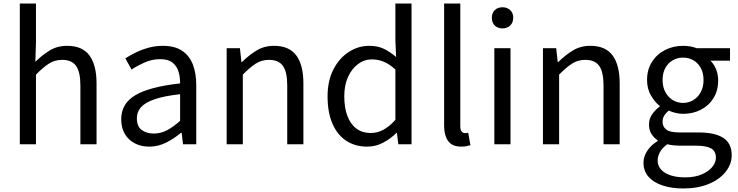

<svg xmlns="http://www.w3.org/2000/svg" viewBox="-20 -816 4173 1086"><path d="M92.1 0V-796H183.5V-578.3L180 -466.4Q217.7 -503.9 260.8 -530.3Q303.9 -556.8 360.1 -556.8Q445.8 -556.8 486 -502.4Q526.1 -448 526.1 -344.1V0H434.7V-332.4Q434.7 -408.5 410.5 -442.9Q386.3 -477.4 331.5 -477.4Q289.9 -477.4 257 -456.4Q224.2 -435.5 183.5 -394V0Z M824.2 13.4Q778.9 13.4 743.1 -4.9Q707.2 -23.2 686.4 -57.9Q665.6 -92.5 665.6 -141.3Q665.6 -230.1 745.5 -277.5Q825.3 -325 998.7 -344.2Q999.1 -379.4 989.8 -410.5Q980.5 -441.7 956.2 -461.5Q931.9 -481.3 887 -481.3Q839.6 -481.3 798.1 -462.8Q756.7 -444.3 724 -422.7L688.9 -486Q714 -502.3 746.8 -518.5Q779.6 -534.7 818.9 -545.7Q858.1 -556.8 901.5 -556.8Q968.2 -556.8 1009.8 -529.1Q1051.3 -501.4 1070.7 -451.5Q1090.1 -401.6 1090.1 -334V0H1015.2L1007.5 -64.9H1003.7Q965.6 -32.7 920.3 -9.7Q874.9 13.4 824.2 13.4ZM849.8 -60.6Q889 -60.6 924.3 -79Q959.5 -97.4 998.7 -132.4V-283.2Q907.7 -273.1 853.8 -254.3Q800 -235.5 777 -209.1Q754.1 -182.6 754.1 -147.4Q754.1 -100.4 781.9 -80.5Q809.6 -60.6 849.8 -60.6Z M1262.1 0V-543.4H1337L1345.7 -464.5H1348.1Q1386.8 -503.1 1430.3 -529.9Q1473.9 -556.8 1530.1 -556.8Q1615.8 -556.8 1656 -502.4Q1696.1 -448 1696.1 -344.1V0H1604.7V-332.4Q1604.7 -408.5 1580.5 -442.9Q1556.3 -477.4 1501.5 -477.4Q1459.9 -477.4 1427 -456.4Q1394.2 -435.5 1353.5 -394V0Z M2056.6 13.4Q1988.7 13.4 1938.3 -19.9Q1887.9 -53.1 1860.3 -116.8Q1832.8 -180.4 1832.8 -271Q1832.8 -359.1 1865.8 -423.2Q1898.9 -487.2 1952.6 -522Q2006.3 -556.8 2068.4 -556.8Q2116 -556.8 2150.6 -540.2Q2185.3 -523.6 2220.6 -493.5L2216.4 -587V-796H2307.8V0H2233L2224.9 -64.1H2222.1Q2190.2 -32.3 2148.2 -9.5Q2106.1 13.4 2056.6 13.4ZM2076.8 -63.7Q2115 -63.7 2148.9 -82.2Q2182.8 -100.8 2216.4 -137.9V-422.9Q2182.4 -454.1 2150 -467.1Q2117.5 -480.1 2083.5 -480.1Q2040.6 -480.1 2005.1 -453.7Q1969.6 -427.3 1948.4 -380.6Q1927.3 -333.9 1927.3 -271.8Q1927.3 -206.8 1944.9 -160.1Q1962.5 -113.4 1996.1 -88.5Q2029.7 -63.7 2076.8 -63.7Z M2588.3 13.4Q2554.1 13.4 2532.9 -0.9Q2511.8 -15.3 2501.9 -42.6Q2492.1 -69.9 2492.1 -108.1V-796H2583.5V-102.1Q2583.5 -81.5 2591.3 -72.2Q2599 -62.9 2609 -62.9Q2612.8 -62.9 2616.8 -63.4Q2620.8 -63.9 2628.4 -64.9L2640.9 5.1Q2631.1 8 2618.9 10.7Q2606.7 13.4 2588.3 13.4Z M2776.1 0V-543.4H2867.5V0ZM2822.4 -655.3Q2795.1 -655.3 2778.5 -671.8Q2761.9 -688.2 2761.9 -716.2Q2761.9 -742.6 2778.5 -758.7Q2795.1 -774.9 2822.4 -774.9Q2848.7 -774.9 2865.9 -758.7Q2883 -742.6 2883 -716.2Q2883 -688.2 2865.9 -671.8Q2848.7 -655.3 2822.4 -655.3Z M3051.1 0V-543.4H3126L3134.7 -464.5H3137.1Q3175.8 -503.1 3219.3 -529.9Q3262.9 -556.8 3319.1 -556.8Q3404.8 -556.8 3445 -502.4Q3485.1 -448 3485.1 -344.1V0H3393.7V-332.4Q3393.7 -408.5 3369.5 -442.9Q3345.3 -477.4 3290.5 -477.4Q3248.9 -477.4 3216 -456.4Q3183.2 -435.5 3142.5 -394V0Z M3844.4 250Q3778.2 250 3727.3 233Q3676.5 216.1 3648.1 183.7Q3619.8 151.3 3619.8 104.5Q3619.8 69.5 3640.7 37.4Q3661.6 5.2 3699.8 -18.4V-22.8Q3679 -36 3664.9 -58Q3650.9 -80 3650.9 -112.3Q3650.9 -146 3670.4 -172Q3689.9 -198.1 3711.2 -212.8V-216.8Q3683.9 -238.4 3661.9 -276.3Q3639.9 -314.2 3639.9 -363Q3639.9 -422.8 3667.8 -466.4Q3695.7 -509.9 3742.3 -533.4Q3788.9 -556.8 3843.1 -556.8Q3866.9 -556.8 3886.6 -553Q3906.2 -549.2 3920.3 -543.4H4109.2V-472.9H3998.4Q4017.8 -454.2 4030 -425.1Q4042.1 -395.9 4042.1 -360.6Q4042.1 -303.2 4015.5 -260.7Q3989 -218.2 3943.9 -195.1Q3898.8 -172.1 3843.1 -172.1Q3824.3 -172.1 3802.7 -177Q3781.1 -182 3762.7 -190.6Q3748.2 -178.6 3737.9 -163.5Q3727.6 -148.5 3727.6 -126.2Q3727.6 -100.5 3747.9 -83.7Q3768.1 -66.9 3823.2 -66.9H3929.7Q4023.7 -66.9 4071.2 -36Q4118.6 -5.2 4118.6 62.1Q4118.6 112.3 4084.9 155.2Q4051.2 198.2 3989.7 224.1Q3928.1 250 3844.4 250ZM3843.1 -233.9Q3875.1 -233.9 3901.4 -249.7Q3927.6 -265.5 3943.5 -294.7Q3959.4 -323.8 3959.4 -363Q3959.4 -403 3943.8 -431.4Q3928.2 -459.9 3902 -475Q3875.7 -490.2 3843.1 -490.2Q3811.6 -490.2 3785.3 -475Q3759 -459.9 3743.4 -431.7Q3727.8 -403.6 3727.8 -363Q3727.8 -323.8 3743.7 -294.7Q3759.6 -265.5 3785.9 -249.7Q3812.2 -233.9 3843.1 -233.9ZM3856.5 187.2Q3909.4 187.2 3947.9 171Q3986.3 154.9 4007.8 129.6Q4029.3 104.3 4029.3 76.6Q4029.3 37.8 4001.1 23Q3972.9 8.1 3919.5 8.1H3825.2Q3810.1 8.1 3791.8 6.3Q3773.5 4.5 3754.6 -0.1Q3725.7 20.5 3712.8 44.5Q3699.9 68.6 3699.9 91.8Q3699.9 135.2 3741.5 161.2Q3783 187.2 3856.5 187.2Z"/></svg>

Font: Noto Sans JP
Style: Regular
Weight: 100
Designer: Ryoko NISHIZUKA 西塚涼子 (kana, bopomofo & ideographs); Paul D. Hunt (Latin, Greek & Cyrillic); Sandoll Communications 산돌커뮤니
Foundry: Adobe
Version: Version 2.004;hotconv 1.0.118;makeotfexe 2.5.65603